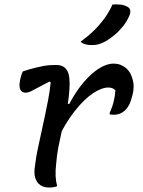

<svg xmlns="http://www.w3.org/2000/svg" viewBox="-20 -833 640 860"><path d="M82 -513Q97 -518 112 -522.5Q127 -527 142.5 -530.5Q158 -534 172.5 -537Q187 -540 202 -541Q217 -542 232 -542Q249 -542 261 -536Q273 -530 280.5 -517.5Q288 -505 290.5 -484Q293 -463 291 -432.5Q289 -402 283 -362Q276 -327 268.5 -295.5Q261 -264 254 -233.5Q247 -203 241 -171.5Q235 -140 232 -104Q228 -69 229 -45.5Q230 -22 236 1Q228 4 219 5.5Q210 7 200 7Q177 7 161 -3.5Q145 -14 138 -36Q131 -58 137 -92Q141 -127 148.5 -162.5Q156 -198 164 -234.5Q172 -271 180 -308.5Q188 -346 195.5 -385Q203 -424 207 -464L202 -468Q172 -453 152.5 -442Q133 -431 119.5 -424.5Q106 -418 94 -418Q84 -418 77 -424Q70 -430 68 -442.5Q66 -455 70 -475Q72 -484 74.5 -493Q77 -502 82 -513ZM488 -548Q508 -548 522.5 -541.5Q537 -535 548 -525Q560 -513 566.5 -498.5Q573 -484 576 -469.5Q579 -455 578.5 -443.5Q578 -432 577 -425L574 -410Q571 -397 566 -381.5Q561 -366 551.5 -352Q542 -338 526.5 -328.5Q511 -319 488 -319Q484 -319 479.5 -319.5Q475 -320 471 -321V-327Q483 -353 489 -377.5Q495 -402 497 -428Q491 -435 483 -438Q475 -441 465 -441Q436 -441 397 -415.5Q358 -390 315.5 -336.5Q273 -283 233 -200L265 -374L290 -367Q319 -422 353 -462.5Q387 -503 422 -525.5Q457 -548 488 -548ZM484 -813Q507 -814 522.5 -812Q538 -810 550 -803Q562 -797 563.5 -786Q565 -775 559 -762Q549 -738 532 -716.5Q515 -695 494.5 -677.5Q474 -660 453 -648Q435 -638 420.5 -634.5Q406 -631 391 -631Q376 -631 363 -634.5Q350 -638 341 -646Q376 -672 402 -697.5Q428 -723 448.5 -751.5Q469 -780 484 -813Z"/></svg>

Font: Rec Mono Duotone
Style: Italic
Weight: 400
Italic angle: -10°
Monospace: yes
Version: Version 1.085; ttfautohint (v1.8.4.7-5d5b)